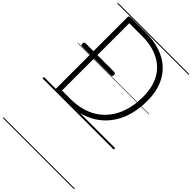

<svg xmlns="http://www.w3.org/2000/svg" viewBox="-460 -1222 1933 1933"><g transform="rotate(45 507.0 -255.0)"><path d="M197 0Q169 0 169 -19V-1042Q169 -1052 176 -1056.5Q183 -1061 197 -1061H409Q522 -1061 614 -1030.5Q706 -1000 771.5 -939.5Q837 -879 872 -790.5Q907 -702 907 -585Q907 -484 884.5 -395Q862 -306 816 -233.5Q770 -161 702 -108.5Q634 -56 544.5 -28Q455 0 344 0ZM225 -52H343Q442 -52 522.5 -77Q603 -102 664 -149.5Q725 -197 766 -263Q807 -329 827.5 -410.5Q848 -492 848 -585Q848 -692 816.5 -771.5Q785 -851 726.5 -904Q668 -957 587.5 -983.5Q507 -1010 409 -1010H225ZM55 -508Q44 -508 40 -514.5Q36 -521 36 -530Q36 -542 40 -549Q44 -556 55 -556H466Q477 -556 481 -549Q485 -542 485 -530Q485 -521 481 -514.5Q477 -508 466 -508ZM0 555H1014V565H0ZM0 -20H1014V0H0ZM0 -505H1014V-500H0ZM0 -1075H1014V-1065H0Z"/></g></svg>

Font: Playwrite AR Guides
Style: Regular
Weight: 400
Designer: Veronika Burian, José Scaglione
Foundry: TypeTogether
Version: Version 1.003